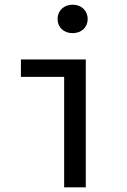

<svg xmlns="http://www.w3.org/2000/svg" viewBox="-20 -797 540 817"><path d="M253 0H345V-544H69V-470H253ZM289 -656C326 -656 353 -680 353 -716C353 -752 326 -777 289 -777C252 -777 225 -752 225 -716C225 -680 252 -656 289 -656Z"/></svg>

Font: Noto Sans Mono CJK SC Regular
Style: Regular
Weight: 400
Designer: Ryoko NISHIZUKA (kana & ideographs); Paul D. Hunt (Latin, Greek & Cyrillic); Wenlong ZHANG (bopomofo); Sandoll Communica
Foundry: Adobe Systems Incorporated
Version: Version 1.005;PS 1.005;hotconv 1.0.96;makeotf.lib2.5.65012